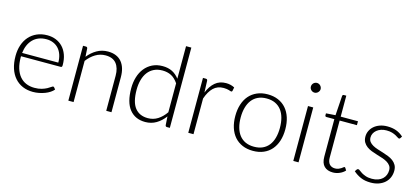

<svg xmlns="http://www.w3.org/2000/svg" viewBox="-59 -1201 3678 1681"><g transform="rotate(15 1780.0 -360.0)"><path d="M268.5 -505.5Q310.5 -505.5 346.2 -491Q382 -476.5 408.2 -448.8Q434.5 -421 449.2 -380.5Q464 -340 464 -287.5Q464 -276.5 460.8 -272.5Q457.5 -268.5 450.5 -268.5H91V-259Q91 -203 104 -160.5Q117 -118 141 -89.2Q165 -60.5 199 -46Q233 -31.5 275 -31.5Q312.5 -31.5 340 -39.8Q367.5 -48 386.2 -58.2Q405 -68.5 416 -76.8Q427 -85 432 -85Q438.5 -85 442 -80L455 -64Q443 -49 423.2 -36Q403.5 -23 379.2 -13.8Q355 -4.5 327.2 1Q299.5 6.5 271.5 6.5Q220.5 6.5 178.5 -11.2Q136.5 -29 106.5 -63Q76.5 -97 60.2 -146.2Q44 -195.5 44 -259Q44 -312.5 59.2 -357.8Q74.5 -403 103.2 -435.8Q132 -468.5 173.8 -487Q215.5 -505.5 268.5 -505.5ZM269 -470Q230.5 -470 200 -458Q169.5 -446 147.2 -423.5Q125 -401 111.2 -369.5Q97.5 -338 93 -299H421Q421 -339 410 -370.8Q399 -402.5 379 -424.5Q359 -446.5 331 -458.2Q303 -470 269 -470Z M592 0V-497.5H618Q631 -497.5 633 -485L637.5 -410Q671.5 -453 716.8 -479.2Q762 -505.5 817.5 -505.5Q858.5 -505.5 889.8 -492.5Q921 -479.5 941.5 -455Q962 -430.5 972.5 -396Q983 -361.5 983 -318V0H935.5V-318Q935.5 -388 903.5 -427.8Q871.5 -467.5 805.5 -467.5Q756.5 -467.5 714.5 -442.2Q672.5 -417 639.5 -373V0Z M1485.5 0Q1473 0 1471 -13L1466 -91.5Q1433 -46.5 1388.8 -20Q1344.5 6.5 1289.5 6.5Q1198 6.5 1146.8 -57Q1095.5 -120.5 1095.5 -247.5Q1095.5 -302 1109.8 -349.2Q1124 -396.5 1151.8 -431.2Q1179.5 -466 1219.8 -486Q1260 -506 1312.5 -506Q1363 -506 1400 -487.2Q1437 -468.5 1464 -432.5V-727.5H1512V0ZM1303 -32Q1352.5 -32 1392.5 -57.5Q1432.5 -83 1464 -128.5V-391Q1435 -433.5 1400.2 -451Q1365.5 -468.5 1321.5 -468.5Q1277.5 -468.5 1244.5 -452.5Q1211.5 -436.5 1189.2 -407.2Q1167 -378 1155.8 -337.2Q1144.5 -296.5 1144.5 -247.5Q1144.5 -136.5 1185.5 -84.2Q1226.5 -32 1303 -32Z M1679 0V-497.5H1704Q1712.5 -497.5 1716.2 -494Q1720 -490.5 1720.5 -482L1724.5 -377Q1748.5 -437.5 1788.5 -471.8Q1828.5 -506 1887 -506Q1909.5 -506 1928.5 -501.2Q1947.5 -496.5 1964.5 -487.5L1958 -454.5Q1956.5 -446.5 1948 -446.5Q1945 -446.5 1939.5 -448.5Q1934 -450.5 1925.8 -453Q1917.5 -455.5 1905.5 -457.5Q1893.5 -459.5 1878 -459.5Q1821.5 -459.5 1785.2 -424.5Q1749 -389.5 1726.5 -323.5V0Z M2265.5 -505.5Q2319 -505.5 2361.2 -487.2Q2403.5 -469 2432.5 -435.5Q2461.5 -402 2476.8 -354.8Q2492 -307.5 2492 -249Q2492 -190.5 2476.8 -143.5Q2461.5 -96.5 2432.5 -63Q2403.5 -29.5 2361.2 -11.5Q2319 6.5 2265.5 6.5Q2212 6.5 2169.8 -11.5Q2127.5 -29.5 2098.2 -63Q2069 -96.5 2053.8 -143.5Q2038.5 -190.5 2038.5 -249Q2038.5 -307.5 2053.8 -354.8Q2069 -402 2098.2 -435.5Q2127.5 -469 2169.8 -487.2Q2212 -505.5 2265.5 -505.5ZM2265.5 -31Q2310 -31 2343.2 -46.2Q2376.5 -61.5 2398.8 -90Q2421 -118.5 2432 -158.8Q2443 -199 2443 -249Q2443 -298.5 2432 -339Q2421 -379.5 2398.8 -408.2Q2376.5 -437 2343.2 -452.5Q2310 -468 2265.5 -468Q2221 -468 2187.8 -452.5Q2154.5 -437 2132.2 -408.2Q2110 -379.5 2098.8 -339Q2087.5 -298.5 2087.5 -249Q2087.5 -199 2098.8 -158.8Q2110 -118.5 2132.2 -90Q2154.5 -61.5 2187.8 -46.2Q2221 -31 2265.5 -31Z M2678.5 -497.5V0H2631V-497.5ZM2699.5 -669Q2699.5 -660 2695.8 -652.2Q2692 -644.5 2686 -638.5Q2680 -632.5 2672 -629Q2664 -625.5 2655 -625.5Q2646 -625.5 2638 -629Q2630 -632.5 2624 -638.5Q2618 -644.5 2614.5 -652.2Q2611 -660 2611 -669Q2611 -678 2614.5 -686.2Q2618 -694.5 2624 -700.5Q2630 -706.5 2638 -710Q2646 -713.5 2655 -713.5Q2664 -713.5 2672 -710Q2680 -706.5 2686 -700.5Q2692 -694.5 2695.8 -686.2Q2699.5 -678 2699.5 -669Z M2990.5 8Q2940 8 2911.8 -20Q2883.5 -48 2883.5 -106.5V-446.5H2812Q2806.5 -446.5 2803 -449.5Q2799.5 -452.5 2799.5 -458V-476.5L2884.5 -482.5L2896.5 -660.5Q2897 -665 2900.2 -668.5Q2903.5 -672 2909 -672H2931.5V-482H3088V-446.5H2931.5V-109Q2931.5 -88.5 2936.8 -73.8Q2942 -59 2951.2 -49.5Q2960.5 -40 2973 -35.5Q2985.5 -31 3000 -31Q3018 -31 3031 -36.2Q3044 -41.5 3053.5 -47.8Q3063 -54 3069 -59.2Q3075 -64.5 3078.5 -64.5Q3082.5 -64.5 3086.5 -59.5L3099.5 -38.5Q3080.5 -17.5 3051.2 -4.8Q3022 8 2990.5 8Z M3485 -436Q3481.5 -429 3474 -429Q3468.5 -429 3459.8 -435.2Q3451 -441.5 3436.8 -449.2Q3422.5 -457 3401.8 -463.2Q3381 -469.5 3351 -469.5Q3324 -469.5 3301.8 -461.8Q3279.5 -454 3263.8 -441Q3248 -428 3239.2 -410.8Q3230.5 -393.5 3230.5 -374.5Q3230.5 -351 3242.5 -335.5Q3254.5 -320 3274 -309Q3293.5 -298 3318.2 -290Q3343 -282 3369 -274Q3395 -266 3419.8 -256.2Q3444.5 -246.5 3464 -232Q3483.5 -217.5 3495.5 -196.5Q3507.5 -175.5 3507.5 -145.5Q3507.5 -113 3495.8 -85Q3484 -57 3461.8 -36.5Q3439.5 -16 3407 -4Q3374.5 8 3333 8Q3280.5 8 3242.5 -8.8Q3204.5 -25.5 3174.5 -52.5L3186 -69.5Q3188.5 -73.5 3191.5 -75.5Q3194.5 -77.5 3200 -77.5Q3206.5 -77.5 3216 -69.5Q3225.5 -61.5 3240.8 -52.2Q3256 -43 3278.8 -35Q3301.5 -27 3335 -27Q3366.5 -27 3390.5 -35.8Q3414.5 -44.5 3430.5 -59.5Q3446.5 -74.5 3454.8 -94.8Q3463 -115 3463 -137.5Q3463 -162.5 3451 -179Q3439 -195.5 3419.5 -207Q3400 -218.5 3375.2 -226.5Q3350.5 -234.5 3324.2 -242.5Q3298 -250.5 3273.2 -260Q3248.5 -269.5 3229 -284Q3209.5 -298.5 3197.5 -319.2Q3185.5 -340 3185.5 -371Q3185.5 -397.5 3197 -422Q3208.5 -446.5 3229.8 -465Q3251 -483.5 3281.5 -494.5Q3312 -505.5 3350 -505.5Q3395.5 -505.5 3430.8 -492.5Q3466 -479.5 3495.5 -452.5Z"/></g></svg>

Font: Lato TR Light
Style: Regular
Weight: 300
Designer: Lukasz Dziedzic
Foundry: Lukasz Dziedzic
Version: Version 1.104 2013